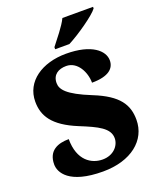

<svg xmlns="http://www.w3.org/2000/svg" viewBox="-168 -1032 942 1142"><g transform="rotate(-20 302.5 -460.5)"><path d="M264 -784V-771H354C424 -807 537 -886 562 -921V-931H368C347 -886 293 -822 264 -784ZM284 10C462 10 575 -82 575 -212C575 -307 532 -377 380 -438C231 -498 203 -539 203 -579C203 -632 242 -655 291 -655C362 -655 402 -576 402 -509C509 -509 547 -548 547 -598C547 -659 477 -724 315 -724C163 -724 46 -646 46 -518C46 -429 88 -355 240 -293C348 -249 416 -217 416 -153C416 -107 376 -58 306 -58C236 -58 157 -105 157 -241C90 -241 24 -218 24 -129C24 -78 69 10 284 10Z"/></g></svg>

Font: Noto Serif Lao Black
Style: Regular
Weight: 900
Designer: Monotype Design Team
Foundry: Monotype Imaging Inc.
Version: Version 2.003